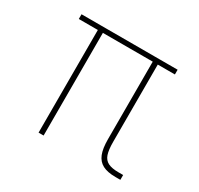

<svg xmlns="http://www.w3.org/2000/svg" viewBox="-117 -664 836 806"><g transform="rotate(30 300.5 -260.5)"><path d="M421.9 -121.6V-520.5H446.3V-123Q446.3 -84 453.6 -62.7Q460.9 -41.5 479 -32.5Q497.1 -23.4 530.3 -23.4Q541.5 -23.4 552.2 -23.4V0H549.3Q542.5 0 539.1 0Q535.6 0 528.8 0Q489.3 0 466.1 -12.2Q442.9 -24.4 432.4 -50.8Q421.9 -77.1 421.9 -121.6ZM155.8 -520.5H180.2V0H155.8ZM63.5 -520.5H529.3V-497.6H63.5Z"/></g></svg>

Font: Wand UI Pro
Style: Regular
Weight: 400
Designer: Andreas Faust
Version: Version 1.003;FEAKit 1.0